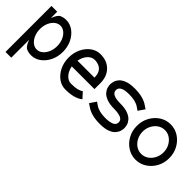

<svg xmlns="http://www.w3.org/2000/svg" viewBox="34 -1208 2061 2061"><g transform="rotate(45 1064.5 -177.5)"><path d="M260.7 -441.9Q225.1 -441.9 195.3 -417.5Q165.5 -393.1 147.9 -352.1Q130.4 -311 130.4 -261.2Q130.4 -211.4 147.9 -170.2Q165.5 -128.9 195.3 -104.5Q225.1 -80.1 260.7 -80.1Q296.9 -80.1 326.7 -104.5Q356.4 -128.9 374 -170.2Q391.6 -211.4 391.6 -261.2Q391.6 -311 374 -352.1Q356.4 -393.1 326.7 -417.5Q296.9 -441.9 260.7 -441.9ZM260.7 6.8Q224.1 6.8 190.9 -7.3Q157.7 -21.5 130.4 -96.2V174.8H43V-522.9H130.4V-426.3Q157.7 -500.5 190.9 -514.9Q224.1 -529.3 260.7 -529.3Q321.3 -529.3 370.6 -493.2Q419.9 -457 449.5 -396Q479 -335 479 -261.2Q479 -187 449.5 -126.2Q419.9 -65.4 370.6 -29.3Q321.3 6.8 260.7 6.8Z M655.8 -305.2H913.1Q913.1 -349.6 899.9 -377Q886.7 -404.3 866.2 -418.5Q845.7 -432.6 823.2 -437.7Q800.8 -442.9 782.2 -442.9Q736.3 -442.9 701.7 -404.3Q667 -365.7 655.8 -305.2ZM1000.5 -218.3H655.8Q667 -157.7 701.7 -119.4Q736.3 -81.1 782.2 -81.1Q842.3 -81.1 878.2 -91.3Q914.1 -101.6 927.7 -114.3L986.3 -49.8Q919.4 6.3 782.2 6.3Q722.2 6.3 672.9 -29.8Q623.5 -65.9 594 -127Q564.5 -188 564.5 -261.7Q564.5 -335.9 594 -396.7Q623.5 -457.5 672.9 -493.7Q722.2 -529.8 782.2 -529.8Q881.8 -529.8 941.2 -469Q1000.5 -408.2 1000.5 -306.6Z M1303.7 -305.2Q1378.4 -305.2 1422.6 -287.8Q1466.8 -270.5 1488.8 -244.9Q1510.7 -219.2 1517.6 -193.1Q1524.4 -167 1524.4 -149.4Q1524.4 -131.8 1517.6 -105.7Q1510.7 -79.6 1488.8 -54Q1466.8 -28.3 1422.6 -11Q1378.4 6.3 1303.7 6.3Q1176.3 6.3 1102.1 -45.9L1065.9 -70.3L1115.2 -142.6L1151.4 -118.2Q1204.1 -80.6 1303.7 -80.6Q1334 -80.6 1365 -85.9Q1396 -91.3 1416.5 -106.2Q1437 -121.1 1437 -149.4Q1437 -177.7 1416.5 -192.4Q1396 -207 1365 -212.4Q1334 -217.8 1303.7 -217.8Q1229 -217.8 1184.8 -235.4Q1140.6 -252.9 1118.7 -278.3Q1096.7 -303.7 1089.8 -329.8Q1083 -356 1083 -373.5Q1083 -391.1 1089.8 -417.5Q1096.7 -443.8 1118.7 -469.2Q1140.6 -494.6 1184.8 -512Q1229 -529.3 1303.7 -529.3Q1431.2 -529.3 1505.4 -477.1L1541.5 -452.6L1492.2 -380.4L1456.1 -404.8Q1403.8 -442.4 1303.7 -442.4Q1170.9 -442.4 1170.4 -373.5Q1170.4 -305.7 1303.7 -305.2Z M1846.7 -442.4Q1803.2 -442.4 1767.3 -418Q1731.4 -393.6 1710 -352.5Q1688.5 -311.5 1688.5 -261.7Q1688.5 -211.9 1710 -170.7Q1731.4 -129.4 1767.3 -105Q1803.2 -80.6 1846.7 -80.6Q1890.6 -80.6 1926.5 -105Q1962.4 -129.4 1983.9 -170.7Q2005.4 -211.9 2005.4 -261.7Q2005.4 -311.5 1983.9 -352.5Q1962.4 -393.6 1926.5 -418Q1890.6 -442.4 1846.7 -442.4ZM1846.7 6.3Q1779.3 6.3 1723.4 -29.8Q1667.5 -65.9 1634.3 -126.7Q1601.1 -187.5 1601.1 -261.7Q1601.1 -335.4 1634.3 -396.5Q1667.5 -457.5 1723.4 -493.7Q1779.3 -529.8 1846.7 -529.8Q1914.6 -529.8 1970.5 -493.7Q2026.4 -457.5 2059.6 -396.5Q2092.8 -335.4 2092.8 -261.7Q2092.8 -187.5 2059.6 -126.7Q2026.4 -65.9 1970.5 -29.8Q1914.6 6.3 1846.7 6.3Z"/></g></svg>

Font: Qaz
Style: Regular
Weight: 400
Designer: GGBotNet
Foundry: f0n7
Version: 0.70